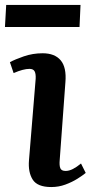

<svg xmlns="http://www.w3.org/2000/svg" viewBox="-29 -741 371 775"><path d="M115 -423Q116 -444 110.5 -453.5Q105 -463 90 -463Q65 -463 26 -446L11 -490Q31 -501 67 -513.5Q103 -526 143 -526Q192 -526 216 -497.5Q240 -469 235 -409L212 -95Q210 -73 214.5 -62Q219 -51 236 -51Q250 -51 265.5 -59Q281 -67 298 -81L317 -43Q305 -33 283.5 -19.5Q262 -6 235 4Q208 14 178 14Q122 14 103 -16Q84 -46 88 -94ZM-4 -721H296L292 -632H-9Z"/></svg>

Font: Literata 36pt SemiBold
Style: Italic
Weight: 600
Italic angle: -2°
Designer: Latin by Veronika Burian and Jose Scaglione. Greek by Irene Vlachou. Cyrillic by Vera Evstafieva
Foundry: TypeTogether
Version: Version 3.002